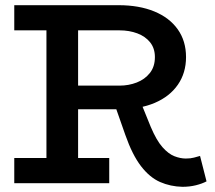

<svg xmlns="http://www.w3.org/2000/svg" viewBox="-20 -706 829 740"><path d="M240 -285V-376H441Q476 -376 507 -388Q538 -400 557.5 -424.5Q577 -449 577 -486Q577 -520 558.5 -543Q540 -566 509 -577.5Q478 -589 441 -589H35V-686H437Q516 -686 574.5 -662Q633 -638 665 -593Q697 -548 697 -486Q697 -425 665.5 -379.5Q634 -334 576.5 -309.5Q519 -285 440 -285ZM35 0V-97H401V0ZM159 -54V-630H281V-54ZM683 14Q637 13 597 -4.5Q557 -22 523.5 -65.5Q490 -109 463 -186L423 -300L522 -313L561 -217Q583 -165 606 -139Q629 -113 652 -104Q675 -95 696 -95Q715 -95 727.5 -98.5Q740 -102 751 -105L776 -7Q759 2 735 8Q711 14 683 14Z"/></svg>

Font: BioRhyme SemiBold
Style: Regular
Weight: 600
Designer: Aoife Mooney
Foundry: Aoife Mooney Type
Version: Version 1.600;gftools[0.9.33]